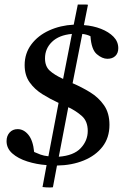

<svg xmlns="http://www.w3.org/2000/svg" viewBox="-20 -725 550 849"><path d="M239 -270Q202 -287 167.5 -308.5Q133 -330 111 -361Q89 -392 89 -437Q89 -489 118.5 -528.5Q148 -568 197.5 -590.5Q247 -613 306 -616L324 -705Q355 -705 360.5 -705Q366 -705 369 -704L351 -614Q392 -611 426.5 -597.5Q461 -584 482 -562.5Q503 -541 503 -512Q503 -490 490 -477.5Q477 -465 455 -465Q432 -465 408 -485.5Q384 -506 380 -565Q363 -573 344 -575L301 -357Q341 -340 378.5 -317Q416 -294 440 -259.5Q464 -225 464 -173Q464 -116 433.5 -76.5Q403 -37 350.5 -15.5Q298 6 232 7L214 103Q212 103 209.5 103.5Q207 104 201 104Q194 104 183.5 103.5Q173 103 168 102L186 5Q142 2 101 -11Q60 -24 34.5 -46.5Q9 -69 9 -101Q9 -124 22.5 -139Q36 -154 58 -154Q85 -154 105.5 -129Q126 -104 131 -53Q144 -47 159 -41.5Q174 -36 194 -34ZM282 -251 240 -32Q306 -37 337 -70Q368 -103 368 -146Q368 -189 342 -212Q316 -235 282 -251ZM259 -376 298 -575Q241 -570 210 -540Q179 -510 179 -467Q179 -432 199.5 -413Q220 -394 259 -376Z"/></svg>

Font: Tiro Devanagari Hindi
Style: Italic
Weight: 400
Italic angle: -11°
Designer: Devanagari: John Hudson & Fiona Ross, assisted by Paul Hanslow. Latin: John Hudson with Paul Hanslow, assisted by Kaja S
Foundry: Tiro Typeworks Ltd.
Version: Version 1.52